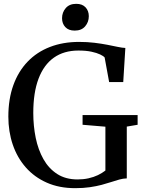

<svg xmlns="http://www.w3.org/2000/svg" viewBox="-20 -970 748 1001"><path d="M372 11Q288.5 11 223.8 -17.8Q159 -46.5 114.2 -97.5Q69.5 -148.5 46.5 -216.2Q23.5 -284 23.5 -362Q23.5 -453.5 49.5 -525.8Q75.5 -598 124 -648.5Q172.5 -699 240.5 -725.2Q308.5 -751.5 392.5 -751.5Q435 -751.5 472 -747Q509 -742.5 539.8 -736.5Q570.5 -730.5 594.2 -725.5Q618 -720.5 633.5 -720L622.5 -542H549L525.5 -670.5Q519 -678 501.8 -686.2Q484.5 -694.5 456.5 -700.5Q428.5 -706.5 389 -706.5Q313.5 -706.5 261 -669.5Q208.5 -632.5 181 -560Q153.5 -487.5 153.5 -381Q153.5 -313.5 166.2 -251.2Q179 -189 206.5 -140.2Q234 -91.5 278 -63Q322 -34.5 384.5 -34.5Q415 -34.5 441.8 -40.5Q468.5 -46.5 490.5 -57Q512.5 -67.5 529.5 -81V-309.5L410.5 -319.5V-370H697.5V-319.5L641 -310V-40Q622 -39.5 602.2 -34Q582.5 -28.5 559.8 -21Q537 -13.5 509.8 -6.2Q482.5 1 448.5 6Q414.5 11 372 11ZM369 -810.5Q337.5 -810.5 320.5 -828.8Q303.5 -847 303.5 -875Q303.5 -905.5 322.8 -927.8Q342 -950 377 -950H378Q409 -950 426 -931.8Q443 -913.5 443 -885.5Q443 -855 424 -832.8Q405 -810.5 370 -810.5Z"/></svg>

Font: Merriweather 60pt Medium
Style: Regular
Weight: 500
Version: Version 2.100